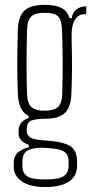

<svg xmlns="http://www.w3.org/2000/svg" viewBox="-20 -626 380 796"><path d="M167.5 149.5Q105 149.5 71 126.2Q37 103 37 67.5Q37 63 37 58.5Q37 54 37 49.5Q37 18.5 58.2 3.2Q79.5 -12 99.5 -15.5V-25Q77 -33.5 67 -45.5Q57 -57.5 57 -74Q57 -77 57 -80Q57 -83 57 -86Q57 -105.5 70 -119.2Q83 -133 98.5 -135.5V-145.5Q76 -157 65.8 -179.5Q55.5 -202 54 -237Q52.5 -275.5 52 -305.8Q51.5 -336 51.5 -364.2Q51.5 -392.5 52.2 -425.2Q53 -458 54 -502Q55 -539 66.5 -562Q78 -585 102.2 -595.5Q126.5 -606 165.5 -606Q210 -606 234.5 -593.2Q259 -580.5 268 -551H278Q279 -573 296.5 -586.5Q314 -600 337.5 -600V-567H329.5Q306 -567 291.5 -545.5Q277 -524 277 -483.5V-459.5Q278 -426 278.2 -398.5Q278.5 -371 278.5 -346Q278.5 -321 277.8 -294.5Q277 -268 276 -237Q274.5 -200 263.2 -177.2Q252 -154.5 228.2 -144Q204.5 -133.5 165.5 -133.5Q133.5 -133.5 112.2 -127Q91 -120.5 91 -90.5V-83.5Q91 -69.5 100 -61Q109 -52.5 126 -48.5Q143 -44.5 168.5 -43.5Q230.5 -40.5 265 -23.8Q299.5 -7 299.5 43Q299.5 47.5 299.5 52.5Q299.5 57.5 299.5 62Q299.5 90.5 284.2 110Q269 129.5 239.2 139.5Q209.5 149.5 167.5 149.5ZM167.5 118Q195.5 118 217.2 114.2Q239 110.5 251.5 98Q264 85.5 264.5 61Q264.5 56.5 264.5 52Q264.5 47.5 264.5 43Q264 17.5 250.5 6.2Q237 -5 215 -8.2Q193 -11.5 166.5 -13Q127.5 -15.5 100.2 -5Q73 5.5 73 44Q73 48.5 73 53Q73 57.5 73 62Q73 86.5 85 98.5Q97 110.5 118.2 114.2Q139.5 118 167.5 118ZM165.5 -167Q201 -167 218.8 -180.8Q236.5 -194.5 238 -238Q239 -266 239.5 -300Q240 -334 239.8 -369.5Q239.5 -405 238.8 -439.8Q238 -474.5 237 -504.5Q235.5 -544 220.5 -558.5Q205.5 -573 165.5 -573Q126 -573 109.8 -557.8Q93.5 -542.5 92 -502Q91.5 -476 90.8 -441.2Q90 -406.5 90 -369.2Q90 -332 90.5 -297.2Q91 -262.5 92 -236Q93.5 -195 111.5 -181Q129.5 -167 165.5 -167Z"/></svg>

Font: Big Shoulders Thin
Style: Regular
Weight: 100
Version: Version 2.002